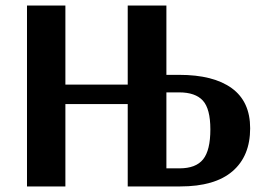

<svg xmlns="http://www.w3.org/2000/svg" viewBox="-20 -670 955 690"><path d="M624 -338H578V-65H625Q684 -65 710 -97.5Q736 -130 736 -205Q736 -279 709 -308.5Q682 -338 624 -338ZM439 0V-296H215V0H77V-650H215V-366H439V-650H578V-401H624Q747 -401 813 -353Q879 -305 879 -209Q879 -109 815.5 -54.5Q752 0 628 0Z"/></svg>

Font: ArsenalBold
Style: Bold
Weight: 700
Designer: Andrij Shevchenko
Foundry: Stairsfor.com
Version: Version 1.000